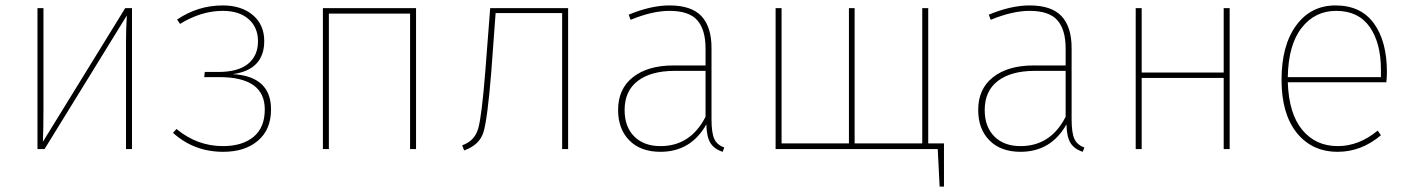

<svg xmlns="http://www.w3.org/2000/svg" viewBox="-20 -549 5195 707"><path d="M466 0H444V-394Q444 -442 447 -492L144 0H118V-519H140V-146Q140 -73 138 -27L441 -519H466Z M800 -529Q869 -529 911 -493.5Q953 -458 953 -398Q953 -292 837 -276Q978 -268 978 -146Q978 -72 930 -31Q882 10 802 10Q694 10 617 -60L630 -74Q706 -11 801 -11Q872 -11 913.5 -45Q955 -79 955 -146Q955 -265 788 -265H732L734 -284H783Q857 -284 893.5 -314Q930 -344 930 -397Q930 -448 895.5 -478.5Q861 -509 800 -509Q721 -509 643 -461L632 -477Q709 -529 800 -529Z M1490 -499H1191V0H1169V-519H1512V0H1490Z M2072 -519V0H2050V-501H1805L1789 -284Q1775 -111 1760.5 -63Q1746 -15 1689 5L1682 -14Q1728 -30 1741 -76Q1754 -122 1767 -286L1785 -519Z M2412 -11Q2523 -11 2578 -119V-288H2464Q2377 -288 2328.5 -251Q2280 -214 2280 -144Q2280 -82 2315.5 -46.5Q2351 -11 2412 -11ZM2600 -372V-110Q2600 -59 2610.5 -37Q2621 -15 2647 -6L2641 10Q2610 0 2596 -22.5Q2582 -45 2581 -91Q2524 10 2412 10Q2339 10 2297.5 -32Q2256 -74 2256 -144Q2256 -222 2311 -265Q2366 -308 2460 -308H2578V-370Q2578 -440 2547.5 -474.5Q2517 -509 2445 -509Q2382 -509 2302 -476L2295 -495Q2377 -529 2445 -529Q2526 -529 2563 -489.5Q2600 -450 2600 -372Z M3456 -21V138H3440L3433 0H2836V-519H2858V-21H3106V-519H3127V-21H3376V-519H3398V-21Z M3738 -11Q3849 -11 3904 -119V-288H3790Q3703 -288 3654.5 -251Q3606 -214 3606 -144Q3606 -82 3641.5 -46.5Q3677 -11 3738 -11ZM3926 -372V-110Q3926 -59 3936.5 -37Q3947 -15 3973 -6L3967 10Q3936 0 3922 -22.5Q3908 -45 3907 -91Q3850 10 3738 10Q3665 10 3623.5 -32Q3582 -74 3582 -144Q3582 -222 3637 -265Q3692 -308 3786 -308H3904V-370Q3904 -440 3873.5 -474.5Q3843 -509 3771 -509Q3708 -509 3628 -476L3621 -495Q3703 -529 3771 -529Q3852 -529 3889 -489.5Q3926 -450 3926 -372Z M4486 -262H4184V0H4162V-519H4184V-282H4486V-519H4508V0H4486Z M5065 -265V-292Q5065 -391 5023.5 -450Q4982 -509 4900 -509Q4822 -509 4773 -446.5Q4724 -384 4722 -265ZM5087 -284Q5087 -268 5085 -246H4722Q4726 -130 4775.5 -70.5Q4825 -11 4906 -11Q4984 -11 5053 -68L5065 -51Q4993 10 4906 10Q4811 10 4755 -60Q4699 -130 4699 -255Q4699 -382 4753 -455.5Q4807 -529 4898 -529Q4991 -529 5039 -463Q5087 -397 5087 -284Z"/></svg>

Font: FiraSans
Style: Regular
Weight: 150
Designer: Carrois Corporate & Edenspiekermann AG
Foundry: Carrois Corporate GbR & Edenspiekermann AG
Version: Version 3.106;PS 003.106;hotconv 1.0.70;makeotf.lib2.5.58329